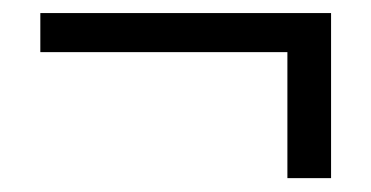

<svg xmlns="http://www.w3.org/2000/svg" viewBox="-20 -358 557 288"><path d="M411.1 -90.8V-279.8H40.5V-338.4H476.6V-90.8Z"/></svg>

Font: Elstob Grade
Style: Regular
Weight: 400
Designer: Peter S. Baker
Version: Version 1.015